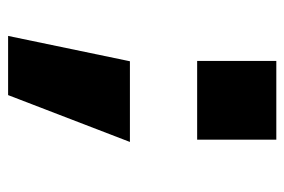

<svg xmlns="http://www.w3.org/2000/svg" viewBox="-137 -474 722 488"><g transform="rotate(90 224.0 -230.0)"><path d="M134.8 -370.1V-571.3H335V-370.1ZM221.7 110.4H71.3L135.7 -199.2H340.8Z"/></g></svg>

Font: Gen Shin Gothic Heavy
Style: Bold
Weight: 900
Designer: [Source Han Sans]
Ryoko NISHIZUKA  (kana & ideographs); Paul D. Hunt (Latin, Greek & Cyrillic); Wenlong ZHANG  (bopomofo
Version: Version 1.002.20150607